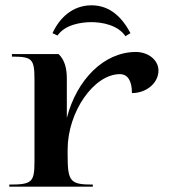

<svg xmlns="http://www.w3.org/2000/svg" viewBox="-20 -704 642 724"><path d="M178 -579 197 -570C225 -611 285 -620.5 325 -620.5C365 -620.5 425 -609.5 453 -567.5L472 -579C441 -637 396 -684 325 -684C255 -684 205 -638 178 -579ZM15 0H330V-8C244.5 -8 235 -19.2 235 -120V-140C235 -282.2 334.1 -424.4 432.1 -424.4C461.6 -424.4 477.5 -399.4 477.5 -353C532.5 -353 577.5 -391.1 577.5 -438C577.5 -477.6 539.2 -508 492.5 -508C371.6 -508 269.2 -403.2 232 -259.4V-408C232 -444.2 224.7 -477.6 201 -500H25V-490.5C101.5 -490.5 110 -481.8 110 -403.5V-95C110 -16.7 100.5 -8 15 -8Z"/></svg>

Font: Prida01
Style: Black
Weight: 900
Designer: gluk
Foundry: gluk
Version: Version 00.072